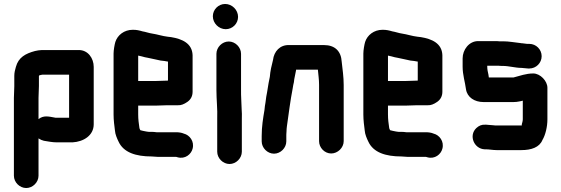

<svg xmlns="http://www.w3.org/2000/svg" viewBox="-20 -719 2826 967"><path d="M176 -286V-336C177 -337 177 -338 177 -339C182 -341 188 -342 194 -343H328V-126H260C226 -132 200 -140 174 -119V-226C174 -240 176 -273 176 -286ZM50 -226V166C50 199 79 228 112 228C145 228 174 199 174 166V-22C183 -16 192 -12 201 -10C221 -7 243 -2 267 -2H345C401 -5 452 -37 452 -93V-382C452 -426 423 -467 377 -467H191C178 -466 167 -465 156 -462C108 -449 73 -430 60 -382C56 -368 52 -354 52 -337V-285C52 -272 50 -239 50 -226Z M762 -311H676V-439L694 -435C705 -432 715 -429 724 -428C746 -424 768 -418 789 -414L807 -412L824 -409H826V-313H824C812 -313 777 -311 762 -311ZM824 -189H877C891 -188 907 -194 924 -206C941 -218 950 -235 950 -257V-441C948 -501 897 -523 842 -532L825 -534C798 -537 773 -546 746 -550C731 -552 712 -559 698 -561C681 -566 668 -569 649 -569C605 -569 572 -542 561 -508C557 -495 552 -466 552 -449V-142C552 -114 556 -84 559 -61C560 -43 570 -20 577 -6C602 49 664 69 744 69C753 69 764 71 774 71H867L874 73C912 84 943 58 950 30C960 -7 935 -39 906 -46C895 -51 880 -53 866 -53H768C760 -54 752 -55 743 -55H729C723 -56 718 -56 715 -57L700 -60C695 -61 691 -62 688 -63H687C686 -65 682 -72 682 -76C679 -97 676 -117 676 -143V-187H762C777 -187 810 -189 824 -189Z M1070 -448V-265C1070 -217 1076 -168 1074 -122V45C1074 78 1103 107 1136 107C1169 107 1198 78 1198 45V-121C1199 -137 1198 -154 1197 -171L1195 -219C1194 -235 1194 -250 1194 -265V-448C1194 -481 1165 -510 1132 -510C1099 -510 1070 -481 1070 -448ZM1052 -637C1052 -602 1082 -572 1117 -572C1151 -572 1179 -600 1179 -634C1179 -669 1149 -699 1114 -699C1080 -699 1052 -671 1052 -637Z M1422 -7V-34C1422 -39 1422 -46 1423 -57C1423 -66 1424 -75 1425 -83C1434 -146 1442 -212 1454 -273L1457 -291C1460 -300 1461 -310 1462 -320C1465 -336 1468 -350 1471 -365V-368H1581C1583 -344 1587 -319 1587 -292V-8C1587 25 1615 54 1648 54C1681 54 1711 25 1711 -8V-291C1711 -331 1705 -372 1701 -408C1698 -461 1667 -492 1612 -492H1437C1390 -494 1360 -460 1355 -417C1348 -390 1341 -361 1339 -332L1337 -322C1331 -296 1327 -260 1321 -232L1317 -202C1315 -191 1313 -179 1312 -165C1305 -124 1298 -82 1298 -34V-7C1298 26 1327 55 1360 55C1393 55 1422 26 1422 -7Z M2020 -311H1934V-439L1952 -435C1963 -432 1973 -429 1982 -428C2004 -424 2026 -418 2047 -414L2065 -412L2082 -409H2084V-313H2082C2070 -313 2035 -311 2020 -311ZM2082 -189H2135C2149 -188 2165 -194 2182 -206C2199 -218 2208 -235 2208 -257V-441C2206 -501 2155 -523 2100 -532L2083 -534C2056 -537 2031 -546 2004 -550C1989 -552 1970 -559 1956 -561C1939 -566 1926 -569 1907 -569C1863 -569 1830 -542 1819 -508C1815 -495 1810 -466 1810 -449V-142C1810 -114 1814 -84 1817 -61C1818 -43 1828 -20 1835 -6C1860 49 1922 69 2002 69C2011 69 2022 71 2032 71H2125L2132 73C2170 84 2201 58 2208 30C2218 -7 2193 -39 2164 -46C2153 -51 2138 -53 2124 -53H2026C2018 -54 2010 -55 2001 -55H1987C1981 -56 1976 -56 1973 -57L1958 -60C1953 -61 1949 -62 1946 -63H1945C1944 -65 1940 -72 1940 -76C1937 -97 1934 -117 1934 -143V-187H2020C2035 -187 2068 -189 2082 -189Z M2646 -498H2635C2626 -499 2618 -500 2611 -501C2609 -501 2606 -501 2602 -502C2572 -505 2544 -511 2513 -511H2494C2487 -512 2480 -512 2473 -512H2388C2342 -512 2310 -468 2310 -425V-383C2310 -342 2322 -307 2327 -269C2333 -229 2370 -205 2415 -205H2566C2576 -205 2586 -206 2595 -208L2605 -210C2608 -211 2611 -211 2613 -212V-118C2613 -110 2610 -100 2608 -93V-87H2481C2476 -87 2471 -87 2466 -88C2453 -88 2440 -91 2429 -91H2423C2406 -92 2392 -86 2379 -74C2339 -36 2368 31 2421 33H2427C2443 33 2463 37 2481 37H2606C2656 37 2697 23 2712 -14C2727 -39 2737 -80 2737 -118V-277C2737 -311 2701 -349 2666 -349C2628 -349 2599 -337 2567 -329H2442C2441 -335 2440 -340 2440 -343C2437 -355 2434 -370 2434 -383V-388H2490C2497 -387 2504 -387 2511 -387C2544 -387 2575 -377 2607 -377C2617 -377 2630 -374 2640 -374H2646C2680 -374 2708 -402 2708 -436C2708 -470 2680 -498 2646 -498Z"/></svg>

Font: Electronic
Style: Thk
Weight: 900
Version: Version 1.011